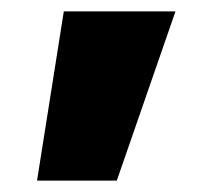

<svg xmlns="http://www.w3.org/2000/svg" viewBox="-20 -197 382 337"><path d="M288 -177 185 120H45L92 -177Z"/></svg>

Font: Fz Poppins Black
Style: Regular
Weight: 900
Designer: Ninad Kale (Devanagari), Jonny Pinhorn (Latin)
Foundry: Indian Type Foundry
Version: Vit hóa bi Vntype.Com & FontZin.Com